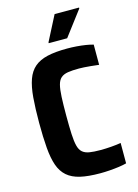

<svg xmlns="http://www.w3.org/2000/svg" viewBox="-133 -967 751 1047"><g transform="rotate(-15 242.5 -443.5)"><path d="M300 8Q232 8 187 -2.5Q142 -13 114 -37.5Q86 -62 72 -102Q58 -142 53 -202Q48 -262 48 -344Q48 -426 53 -486Q58 -546 72.5 -586.5Q87 -627 115 -651Q143 -675 188 -685.5Q233 -696 300 -696Q326 -696 353 -694Q380 -692 405 -688Q430 -684 446 -679V-565Q421 -568 400.5 -570Q380 -572 363.5 -573Q347 -574 334 -574Q296 -574 271.5 -570Q247 -566 232.5 -553.5Q218 -541 211.5 -516Q205 -491 203 -449Q201 -407 201 -344Q201 -281 203 -239Q205 -197 211.5 -172Q218 -147 232.5 -134.5Q247 -122 271.5 -118Q296 -114 334 -114Q363 -114 394.5 -116.5Q426 -119 449 -123V-8Q431 -3 405.5 0.5Q380 4 352.5 6Q325 8 300 8ZM211 -750V-755L283 -895H421V-890L315 -750Z"/></g></svg>

Font: Saira SemiCondensed
Style: Bold
Weight: 700
Width: 4
Designer: Hector Gatti with collaboration of the Omnibus-Type team
Foundry: Omnibus-Type
Version: Version 1.101